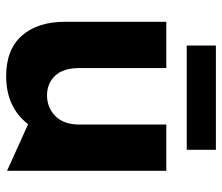

<svg xmlns="http://www.w3.org/2000/svg" viewBox="-70 -658 738 639"><g transform="rotate(90 299.5 -338.0)"><path d="M233 11Q336 11 393 -62L548 8V-522H394V-233Q394 -180 365.5 -152.5Q337 -125 297 -125Q257 -125 231.5 -152Q206 -179 206 -233V-522H52V-185Q52 -94 98 -41.5Q144 11 233 11ZM478 -687H131V-590H478Z"/></g></svg>

Font: Geom
Style: Bold
Weight: 700
Version: Version 1.102